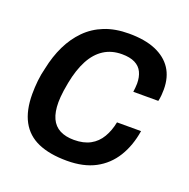

<svg xmlns="http://www.w3.org/2000/svg" viewBox="-104 -638 739 750"><g transform="rotate(20 266.0 -263.0)"><path d="M250 12Q178 12 130 -9Q82 -30 58 -74.5Q34 -119 34 -187Q34 -215 37 -243Q40 -271 47 -298Q58 -351 79 -394.5Q100 -438 132 -470.5Q164 -503 208 -520.5Q252 -538 309 -538Q376 -538 420.5 -519Q465 -500 488 -465Q511 -430 511 -379Q511 -368 510 -355.5Q509 -343 506 -330H402Q403 -339 404 -347.5Q405 -356 405 -365Q405 -392 395.5 -412Q386 -432 365 -442.5Q344 -453 311 -453Q268 -453 236 -432.5Q204 -412 183 -372.5Q162 -333 151 -276Q147 -256 145 -241Q143 -226 142 -214Q141 -202 141 -192Q141 -151 153 -125Q165 -99 189 -86.5Q213 -74 248 -74Q288 -74 315.5 -89Q343 -104 359.5 -132Q376 -160 383 -196H483Q473 -133 444 -86Q415 -39 367 -13.5Q319 12 250 12Z"/></g></svg>

Font: Archivo SemiBold Medium
Style: Italic
Weight: 500
Italic angle: -10°
Version: Version 2.001